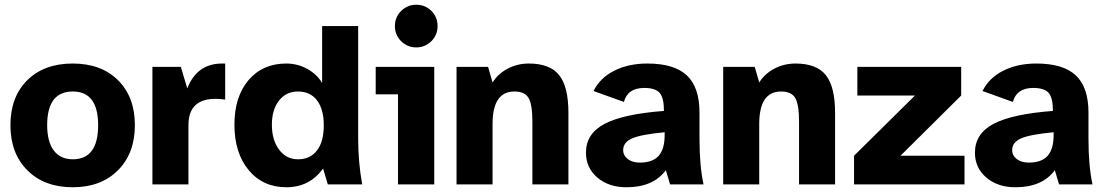

<svg xmlns="http://www.w3.org/2000/svg" viewBox="-20 -778 4662 810"><path d="M287 -106Q394 -106 394 -250Q394 -392 287 -392Q179 -392 179 -250Q179 -180 207 -143Q235 -106 287 -106ZM287 12Q167 12 95.5 -59.5Q24 -131 24 -250Q24 -369 95 -439.5Q166 -510 287 -510Q407 -510 478 -439.5Q549 -369 549 -250Q549 -131 477.5 -59.5Q406 12 287 12Z M889 -361Q775 -361 775 -250V0H623V-496H743L770 -405Q811 -510 917 -510H930V-358Q905 -361 889 -361Z M1127 -252Q1127 -187 1157.5 -146.5Q1188 -106 1237 -106Q1289 -106 1317.5 -143.5Q1346 -181 1346 -249Q1346 -317 1317.5 -354.5Q1289 -392 1237 -392Q1187 -392 1157 -353.5Q1127 -315 1127 -252ZM1343 -67Q1286 12 1188 12Q1089 12 1029 -60.5Q969 -133 969 -252Q969 -370 1028.5 -440Q1088 -510 1188 -510Q1235 -510 1276 -487.5Q1317 -465 1339 -428V-668H1491V-194Q1491 -94 1508 0H1363Z M1659 0V-380H1565V-496H1812V0ZM1736 -758Q1774 -758 1800 -732Q1826 -706 1826 -668Q1826 -630 1799.5 -604Q1773 -578 1736 -578Q1699 -578 1672.5 -604Q1646 -630 1646 -668Q1646 -706 1672.5 -732Q1699 -758 1736 -758Z M2150 -392Q2058 -392 2058 -255V0H1906V-496H2039L2058 -430Q2081 -467 2122 -488.5Q2163 -510 2211 -510Q2300 -510 2339 -461Q2378 -412 2378 -302V0H2226V-264Q2226 -337 2210 -364.5Q2194 -392 2150 -392Z M2609 -145Q2609 -122 2628.5 -107Q2648 -92 2679 -92Q2733 -92 2758.5 -120.5Q2784 -149 2784 -208V-220Q2686 -211 2647.5 -194.5Q2609 -178 2609 -145ZM2789 -60Q2736 12 2623 12Q2548 12 2500 -29Q2452 -70 2452 -134Q2452 -214 2530.5 -255.5Q2609 -297 2781 -310Q2781 -365 2763 -386Q2745 -407 2698 -407Q2628 -407 2612 -348L2484 -394Q2511 -449 2571 -479.5Q2631 -510 2711 -510Q2824 -510 2877.5 -460Q2931 -410 2931 -303V-194Q2931 -78 2948 0H2807Z M3275 -392Q3183 -392 3183 -255V0H3031V-496H3164L3183 -430Q3206 -467 3247 -488.5Q3288 -510 3336 -510Q3425 -510 3464 -461Q3503 -412 3503 -302V0H3351V-264Q3351 -337 3335 -364.5Q3319 -392 3275 -392Z M3583 0V-121L3840 -375H3597V-496H4035V-375L3779 -121H4049V0Z M4250 -145Q4250 -122 4269.5 -107Q4289 -92 4320 -92Q4374 -92 4399.5 -120.5Q4425 -149 4425 -208V-220Q4327 -211 4288.5 -194.5Q4250 -178 4250 -145ZM4430 -60Q4377 12 4264 12Q4189 12 4141 -29Q4093 -70 4093 -134Q4093 -214 4171.5 -255.5Q4250 -297 4422 -310Q4422 -365 4404 -386Q4386 -407 4339 -407Q4269 -407 4253 -348L4125 -394Q4152 -449 4212 -479.5Q4272 -510 4352 -510Q4465 -510 4518.5 -460Q4572 -410 4572 -303V-194Q4572 -78 4589 0H4448Z"/></svg>

Font: Atkinson Hyperlegible Pro
Style: Bold
Weight: 700
Designer: Elliott Scott, Megan Eiswerth, Linus Boman, Theodore Petrosky, Jacob Perez
Foundry: Braille Institute
Version: Version 1.5.1